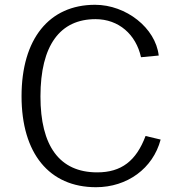

<svg xmlns="http://www.w3.org/2000/svg" viewBox="-20 -772 743 802"><path d="M377 -752C185 -752 70 -609 70 -370C70 -132 185 10 381 10C511 10 619 -68 651 -189L588 -204C549 -100 487 -52 386 -52C228 -52 149 -163 149 -369C149 -583 231 -692 379 -692C476 -692 548 -628 569 -533L643 -540C630 -655 507 -752 377 -752Z"/></svg>

Font: 18Franklin Light
Style: Regular
Weight: 300
Designer: Pablo Impallari, Rodrigo Fuenzalida (Modified by Dan O. Williams)
Version: Version 0.025;PS 000.025;hotconv 1.0.88;makeotf.lib2.5.64775